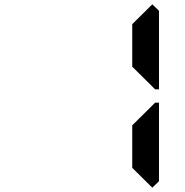

<svg xmlns="http://www.w3.org/2000/svg" viewBox="-20 -945 856 890"><path d="M686 -925 717 -895V-531H699L686 -544L593 -636V-833ZM686 -456 699 -469H717V-105L686 -75L593 -167V-364Z"/></svg>

Font: DSEG7 Classic Mini
Style: Bold
Weight: 700
Designer: Keshikan(Twitter:@keshinomi_88pro)
Version: Version 0.46